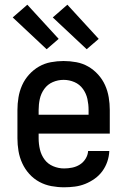

<svg xmlns="http://www.w3.org/2000/svg" viewBox="-20 -787 540 815"><path d="M252 8Q225 8 198 3Q171 -2 147 -15Q123 -28 104.5 -48.5Q86 -69 74.5 -94Q63 -119 58.5 -146Q54 -173 54 -200V-320Q54 -347 58.5 -374Q63 -401 74 -425.5Q85 -450 103.5 -470.5Q122 -491 145.5 -504.5Q169 -518 196 -523Q223 -528 250 -528Q277 -528 304 -523Q331 -518 354.5 -504.5Q378 -491 396.5 -470.5Q415 -450 426 -425.5Q437 -401 441.5 -374Q446 -347 446 -320V-220H144V-200Q144 -176 149.5 -152.5Q155 -129 169 -110Q183 -91 205.5 -81.5Q228 -72 252 -72Q269 -72 286.5 -75.5Q304 -79 319 -88.5Q334 -98 343.5 -113.5Q353 -129 354 -146H444Q443 -123 435.5 -101Q428 -79 414.5 -60.5Q401 -42 382 -28.5Q363 -15 342 -6.5Q321 2 298 5Q275 8 252 8ZM356 -300V-320Q356 -344 351 -367Q346 -390 332 -409.5Q318 -429 296 -438.5Q274 -448 250 -448Q226 -448 204 -438.5Q182 -429 168 -409.5Q154 -390 149 -367Q144 -344 144 -320V-300ZM348 -578 204 -713 266 -767 399 -622ZM178 -578 34 -713 96 -767 229 -622Z"/></svg>

Font: Iosevka SS10 Medium
Style: Regular
Weight: 500
Monospace: yes
Designer: Belleve Invis
Foundry: Belleve Invis
Version: Version 28.0.6; ttfautohint (v1.8.4)